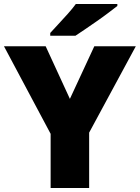

<svg xmlns="http://www.w3.org/2000/svg" viewBox="-20 -947 704 967"><path d="M332 -449 455 -714H664L429 -279V0H235V-273L0 -714H210ZM571 -917Q553 -903 526 -882.5Q499 -862 468 -840.5Q437 -819 408.5 -799.5Q380 -780 360 -767H233V-781Q250 -800 274 -825.5Q298 -851 322 -878Q346 -905 362 -927H571Z"/></svg>

Font: Noto Sans Hebrew Black
Style: Regular
Weight: 900
Designer: Monotype Design Team
Foundry: Monotype Imaging Inc.
Version: Version 2.003